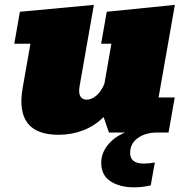

<svg xmlns="http://www.w3.org/2000/svg" viewBox="-20 -553 792 801"><path d="M224.6 9.3Q40 9.3 74.7 -187L106.9 -370.6H39.6L63 -503.9L371.6 -532.7L312 -193.4Q307.1 -164.6 315.4 -150.9Q323.7 -137.2 341.3 -137.2Q361.3 -137.2 381.8 -154.1Q402.3 -170.9 415.5 -203.6L444.8 -370.6H401.9L425.3 -503.9L709.5 -532.7L641.6 -146.5H709L683.1 0H434.6L412.1 -64.9Q375.5 -27.8 327.1 -9.3Q278.8 9.3 224.6 9.3ZM538.6 228.5Q480 228.5 441.2 203.4Q402.3 178.2 402.3 126.5Q402.3 85.9 429.7 52Q457 18.1 501.5 0H634.3Q586.9 0 554.9 22.9Q522.9 45.9 522.9 85Q522.9 129.4 579.6 129.4Q603.5 129.4 626 124.5L608.9 220.2Q588.4 225.1 571.5 226.8Q554.7 228.5 538.6 228.5Z"/></svg>

Font: Bevan
Style: Italic
Weight: 400
Italic angle: -10°
Designer: Vernon Adams
Foundry: Vernon Adams
Version: Version 2.100; ttfautohint (v1.8.3)